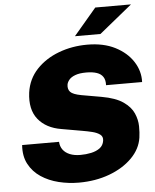

<svg xmlns="http://www.w3.org/2000/svg" viewBox="-61 -980 842 1042"><g transform="rotate(-5 360.0 -459.5)"><path d="M327 10Q270.5 10 216.8 -3.2Q163 -16.5 121 -44.5Q79 -72.5 55.8 -116Q32.5 -159.5 37 -220H238Q239.5 -194.5 253 -176.5Q266.5 -158.5 290.5 -148.8Q314.5 -139 348 -139Q378.5 -139 406.5 -145Q434.5 -151 453.8 -165.2Q473 -179.5 477 -205Q480.5 -227 464.8 -239Q449 -251 422.5 -257.5Q396 -264 366 -269L257.5 -288Q174.5 -301.5 131.2 -355.2Q88 -409 100 -501Q110.5 -574 159.2 -625.8Q208 -677.5 280.8 -704.8Q353.5 -732 436 -732Q524.5 -732 587.8 -699.8Q651 -667.5 684.5 -615.5Q718 -563.5 715.5 -504H519Q520.5 -532 509.2 -549.2Q498 -566.5 475 -574.2Q452 -582 418 -582Q380.5 -582 357.5 -573.2Q334.5 -564.5 323.8 -551.2Q313 -538 311 -525Q307.5 -500.5 321.2 -485.5Q335 -470.5 380.5 -462L489 -443Q565.5 -429.5 606 -401.2Q646.5 -373 662 -337.5Q677.5 -302 678 -267Q678.5 -232 674.5 -205Q665.5 -143.5 617 -94.8Q568.5 -46 493 -18Q417.5 10 327 10ZM374 -783.5 497.5 -929H692L513 -783.5Z"/></g></svg>

Font: Public Sans Thin Black
Style: Italic
Weight: 900
Italic angle: -8°
Version: Version 2.001